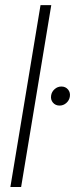

<svg xmlns="http://www.w3.org/2000/svg" viewBox="-20 -748 300 768"><path d="M185.1 -727.5 64.5 0H21.5L142.1 -727.5ZM218.3 -325.7Q201.7 -325.7 191.7 -337.6Q181.6 -349.6 184.6 -366.7Q187 -381.3 198.7 -391.6Q210.4 -401.9 225.6 -401.9Q242.2 -401.9 252.2 -389.9Q262.2 -377.9 259.3 -360.8Q256.8 -346.2 245.1 -335.9Q233.4 -325.7 218.3 -325.7Z"/></svg>

Font: Inter Display ExtraLight
Style: Italic
Weight: 200
Italic angle: -9.39999°
Designer: Rasmus Andersson
Foundry: rsms
Version: Version 4.000;git-a52131595